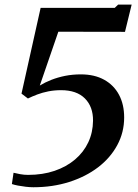

<svg xmlns="http://www.w3.org/2000/svg" viewBox="-20 -776 581 808"><path d="M37 -49Q49 -46 65.2 -43Q81.5 -40 98 -40Q159.5 -40 209.5 -57Q259.5 -74 295.8 -104.8Q332 -135.5 351.5 -177Q371 -218.5 371.5 -268Q372 -327 337.2 -361.8Q302.5 -396.5 237 -396.5Q208.5 -396.5 183.5 -391.5Q158.5 -386.5 137.2 -378.5Q116 -370.5 97.5 -361.5L70.5 -382L151 -743H463L477 -756.5H534L506 -642L225.5 -642.5L147.5 -416Q169.5 -429.5 196.2 -440Q223 -450.5 254.2 -456.8Q285.5 -463 320.5 -463Q377.5 -463 418.2 -440.5Q459 -418 480.8 -377.2Q502.5 -336.5 502.5 -281.5Q502.5 -219 473.5 -165.2Q444.5 -111.5 392.8 -72Q341 -32.5 271.2 -10.2Q201.5 12 120.5 12Q106 12 88.8 10Q71.5 8 55.8 5Q40 2 30 -1.5Z"/></svg>

Font: Merriweather 60pt SemiBold
Style: Italic
Weight: 600
Italic angle: -7.8°
Version: Version 2.101